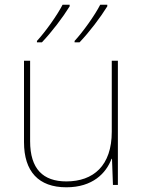

<svg xmlns="http://www.w3.org/2000/svg" viewBox="-20 -786 613 816"><path d="M436 -759V-766H406C383 -721 333 -651 297 -612V-606H318C360 -650 407 -712 436 -759ZM276 -759V-766H246C223 -721 173 -651 137 -612V-606H158C200 -650 247 -712 276 -759ZM481 -528H455V-226C455 -82 377 -15 262 -15C163 -15 108 -68 108 -186V-528H82V-182C82 -57 144 10 262 10C374 10 431 -50 454 -111H456L460 0H481Z"/></svg>

Font: Noto Sans Gujarati UI Thin
Style: Regular
Weight: 100
Designer: Jelle Bosma - Monotype Design Team, Universal Thirst
Foundry: Monotype Imaging Inc.
Version: Version 2.106